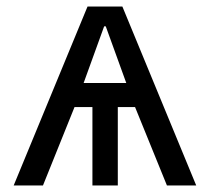

<svg xmlns="http://www.w3.org/2000/svg" viewBox="-20 -570 640 590"><path d="M249 -550H356L583 0H493L395 -241H342V0H264V-241H209L112 0H22ZM368 -315 305 -489H300L237 -315Z"/></svg>

Font: JuliaMono
Style: Regular
Weight: 400
Monospace: yes
Designer: cormullion
Foundry: corm
Version: Version 0.055; ttfautohint (v1.8.4)